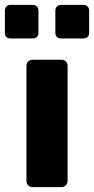

<svg xmlns="http://www.w3.org/2000/svg" viewBox="-49 -764 384 784"><path d="M84 0Q73 0 66 -7.5Q59 -15 59 -25V-495Q59 -506 66 -513Q73 -520 84 -520H202Q213 -520 220 -513Q227 -506 227 -495V-25Q227 -15 220 -7.5Q213 0 202 0ZM200 -607Q190 -607 183.5 -613Q177 -619 177 -630V-721Q177 -731 183.5 -737.5Q190 -744 200 -744H292Q302 -744 308.5 -737.5Q315 -731 315 -721V-630Q315 -619 308.5 -613Q302 -607 292 -607ZM-7 -607Q-17 -607 -23 -613Q-29 -619 -29 -630V-721Q-29 -731 -23 -737.5Q-17 -744 -7 -744H85Q95 -744 101.5 -737.5Q108 -731 108 -721V-630Q108 -619 101.5 -613Q95 -607 85 -607Z"/></svg>

Font: Rubik Light
Style: Bold
Weight: 700
Version: Version 2.104